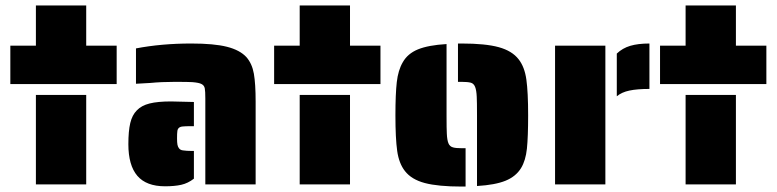

<svg xmlns="http://www.w3.org/2000/svg" viewBox="-20 -678 2856 706"><path d="M18 -510H112V-658H297V-510H409V-369H18ZM112 -329H297V0H112Z M735 -316Q735 -342 733 -353Q731 -364 721 -369Q712 -374 687 -376Q672 -377 622 -377Q574 -377 533 -373L480 -370V-500Q574 -518 683 -518Q767 -518 814.5 -506Q862 -494 886 -468Q907 -444 913.5 -407Q920 -370 920 -304V0H735ZM452 -148Q452 -196 459 -225.5Q466 -255 483 -272Q500 -290 530 -297.5Q560 -305 609 -305L693 -303V-214H683Q660 -214 653 -213Q633 -212 632 -194Q631 -188 631 -169Q631 -154 632.5 -146Q634 -138 638 -133Q643 -126 653 -125Q667 -123 683 -123H693V-21Q671 -4 646.5 1.5Q622 7 587 7Q518 7 485 -31.5Q452 -70 452 -148Z M988 -510H1082V-658H1267V-510H1379V-369H988ZM1082 -329H1267V0H1082Z M1734 -254Q1734 -305 1733 -322Q1732 -346 1727 -358.5Q1722 -371 1711 -374Q1699 -377 1678 -377H1664V-518H1678Q1765 -518 1814 -504.5Q1863 -491 1887 -460Q1909 -432 1915.5 -385.5Q1922 -339 1922 -254Q1922 -175 1917.5 -131.5Q1913 -88 1896 -60Q1877 -29 1839 -13.5Q1801 2 1734 6ZM1469 -49Q1447 -77 1440.5 -123Q1434 -169 1434 -254Q1434 -332 1439 -376Q1444 -420 1461 -449Q1479 -481 1517 -496.5Q1555 -512 1622 -516V-254Q1622 -203 1623 -187Q1624 -163 1629 -151Q1634 -139 1646 -136Q1656 -133 1678 -133H1692V8H1678Q1591 8 1542 -5Q1493 -18 1469 -49Z M2248 -481Q2269 -501 2297.5 -509.5Q2326 -518 2368 -518V-351Q2323 -351 2294.5 -345Q2266 -339 2248 -324ZM2021 -510H2206V0H2021Z M2407 -510H2501V-658H2686V-510H2798V-369H2407ZM2501 -329H2686V0H2501Z"/></svg>

Font: Saira Stencil
Style: Regular
Weight: 400
Designer: Hector Gatti with collaboration of the Omnibus-Type team
Foundry: Omnibus-Type
Version: Version 1.003